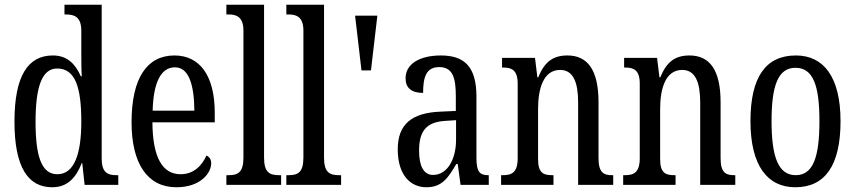

<svg xmlns="http://www.w3.org/2000/svg" viewBox="-20 -780 3608 810"><path d="M200 10C264 10 300 -29 325 -92H327L337 0H479V-41H471C434 -41 409 -52 409 -111V-760H252V-719H258C293 -719 323 -710 323 -650V-563C323 -526 323 -489 325 -458H321C298 -510 264 -546 203 -546C98 -546 41 -460 41 -267C41 -75 98 10 200 10ZM222 -45C156 -45 130 -118 130 -266C130 -411 156 -491 221 -491C298 -491 323 -411 323 -267C323 -132 294 -45 222 -45Z M724 10C826 10 871 -50 871 -91C871 -109 862 -119 851 -124C832 -81 797 -45 742 -45C666 -45 624 -114 623 -264H886V-304C886 -462 822 -546 716 -546C601 -546 535 -452 535 -264C535 -90 602 10 724 10ZM800 -313H624C627 -430 658 -496 718 -496C777 -496 799 -422 800 -313Z M935 0H1166V-41H1157C1118 -41 1094 -52 1094 -115V-760H935V-719H945C976 -719 1007 -710 1007 -651V-115C1007 -52 983 -41 945 -41H935Z M1188 0H1419V-41H1410C1371 -41 1347 -52 1347 -115V-760H1188V-719H1198C1229 -719 1260 -710 1260 -651V-115C1260 -52 1236 -41 1198 -41H1188Z M1505 -483H1545L1572 -714H1478Z M1779 10C1846 10 1871 -31 1905 -88H1911L1923 0H2042V-41H2039C2003 -41 1990 -57 1990 -113V-372C1990 -499 1939 -546 1840 -546C1750 -546 1691 -510 1691 -450C1691 -409 1716 -388 1765 -388C1765 -453 1777 -497 1833 -497C1892 -497 1903 -448 1903 -373V-312L1838 -309C1717 -304 1658 -256 1658 -150C1658 -41 1712 10 1779 10ZM1807 -42C1766 -42 1748 -82 1748 -144C1748 -223 1775 -265 1858 -270L1904 -273V-191C1904 -106 1866 -42 1807 -42Z M2094 0H2315V-41H2310C2275 -41 2250 -48 2250 -108V-321C2250 -405 2272 -485 2343 -485C2399 -485 2419 -432 2419 -347V0H2567V-41H2563C2528 -41 2505 -50 2505 -113V-349C2505 -486 2458 -546 2374 -546C2316 -546 2278 -522 2251 -454H2247L2237 -536H2098V-495H2103C2137 -495 2164 -486 2164 -427V-113C2164 -50 2137 -41 2101 -41H2094Z M2609 0H2830V-41H2825C2790 -41 2765 -48 2765 -108V-321C2765 -405 2787 -485 2858 -485C2914 -485 2934 -432 2934 -347V0H3082V-41H3078C3043 -41 3020 -50 3020 -113V-349C3020 -486 2973 -546 2889 -546C2831 -546 2793 -522 2766 -454H2762L2752 -536H2613V-495H2618C2652 -495 2679 -486 2679 -427V-113C2679 -50 2652 -41 2616 -41H2609Z M3335 10C3460 10 3526 -81 3526 -269C3526 -456 3454 -546 3338 -546C3211 -546 3146 -456 3146 -269C3146 -81 3218 10 3335 10ZM3337 -41C3263 -41 3235 -119 3235 -269C3235 -418 3262 -494 3336 -494C3411 -494 3437 -418 3437 -269C3437 -119 3411 -41 3337 -41Z"/></svg>

Font: Noto Serif Georgian ExtraCondensed
Style: Regular
Weight: 400
Width: 2
Designer: Monotype Design Team, Akaki Razmadze
Foundry: Google LLC
Version: Version 2.003